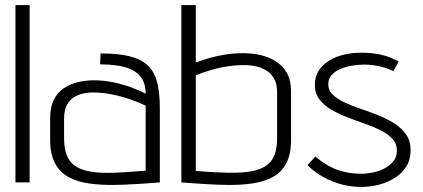

<svg xmlns="http://www.w3.org/2000/svg" viewBox="-20 -720 1671 758"><path d="M41 0H97V-700H41Z M555 -350Q529 -364 495.5 -376Q462 -388 425 -395.5Q388 -403 351 -403Q318 -403 287 -395.5Q256 -388 231 -371Q206 -354 192 -325Q178 -296 178 -253V-167Q178 -111 197.5 -75Q217 -39 251.5 -20.5Q286 -2 333 4.5Q380 11 434 10Q450 10 473 9Q496 8 520.5 6.5Q545 5 566 3.5Q587 2 599.5 1Q612 0 611 0V-293Q611 -355 600 -396.5Q589 -438 562.5 -462.5Q536 -487 491 -498Q446 -509 377 -509L375 -466Q409 -466 441.5 -461.5Q474 -457 499.5 -445Q525 -433 540 -410Q555 -387 555 -350ZM555 -303V-46Q555 -46 549.5 -45.5Q544 -45 532.5 -44.5Q521 -44 505.5 -42.5Q490 -41 471 -40Q452 -39 429 -38Q373 -36 335 -43Q297 -50 274.5 -66.5Q252 -83 242.5 -110Q233 -137 233 -174V-251Q233 -286 245 -307Q257 -328 275 -338Q293 -348 312 -351.5Q331 -355 346 -355Q382 -355 418.5 -348Q455 -341 490.5 -329Q526 -317 555 -303Z M753 -473V-700H696V0Q695 0 708 1Q721 2 742.5 3.5Q764 5 788 6.5Q812 8 835 9Q858 10 874 10Q928 11 974.5 4.5Q1021 -2 1056 -20.5Q1091 -39 1110 -75Q1129 -111 1129 -167V-359Q1129 -402 1113 -431Q1097 -460 1069.5 -477.5Q1042 -495 1009 -502.5Q976 -510 942 -510Q905 -510 871.5 -505Q838 -500 808.5 -491.5Q779 -483 753 -473ZM753 -45V-423Q784 -435 814.5 -444Q845 -453 878 -458Q911 -463 947 -463Q963 -463 984 -459.5Q1005 -456 1026 -445Q1047 -434 1060.5 -412.5Q1074 -391 1074 -355V-174Q1074 -137 1064.5 -110.5Q1055 -84 1033 -67.5Q1011 -51 973.5 -44Q936 -37 879 -38Q852 -39 829 -40Q806 -41 789 -42.5Q772 -44 762.5 -44.5Q753 -45 753 -45Z M1533 -439 1554 -477Q1527 -492 1501.5 -499.5Q1476 -507 1452 -509.5Q1428 -512 1406 -512Q1372 -512 1339 -504.5Q1306 -497 1280 -481Q1254 -465 1238.5 -441.5Q1223 -418 1223 -385Q1223 -352 1240.5 -328.5Q1258 -305 1286.5 -288Q1315 -271 1350 -257.5Q1385 -244 1419.5 -232Q1454 -220 1483 -205.5Q1512 -191 1529.5 -171.5Q1547 -152 1547 -125Q1547 -101 1533.5 -84Q1520 -67 1498.5 -55.5Q1477 -44 1452.5 -39Q1428 -34 1406 -34Q1371 -34 1339 -41.5Q1307 -49 1279 -64.5Q1251 -80 1225 -102L1194 -68Q1234 -28 1290 -5Q1346 18 1406 18Q1442 18 1476.5 9Q1511 0 1539 -18Q1567 -36 1584 -63Q1601 -90 1601 -127Q1601 -164 1583 -189.5Q1565 -215 1536.5 -233Q1508 -251 1473 -265Q1438 -279 1403.5 -290.5Q1369 -302 1340.5 -315.5Q1312 -329 1294 -346Q1276 -363 1276 -388Q1276 -409 1289.5 -424Q1303 -439 1324.5 -448Q1346 -457 1371 -461Q1396 -465 1418 -465Q1437 -465 1458 -462Q1479 -459 1498.5 -453Q1518 -447 1533 -439Z"/></svg>

Font: AdventPro_ExpandedRegular
Style: ExpandedRegular
Weight: 400
Width: 7
Designer: VivaRado, Andreas Kalpakidis
Foundry: VivaRado, Andreas Kalpakidis
Version: Version 3.000